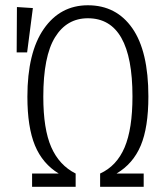

<svg xmlns="http://www.w3.org/2000/svg" viewBox="-20 -716 640 736"><path d="M316.9 -695.8Q425.8 -695.8 487.3 -607.7Q548.8 -519.5 548.8 -346.2Q548.8 -227.5 519.5 -158Q490.2 -88.4 426.8 -50.8H530.8V0H363.8V-50.8Q427.2 -79.6 457.5 -150.6Q487.8 -221.7 487.8 -346.2Q487.8 -646 316.9 -646Q235.8 -646 190.9 -573Q146 -500 146 -345.2Q146 -221.2 176.5 -151.9Q207 -82.5 270 -50.8V0H103V-50.8H205.1Q143.1 -88.4 114 -158.4Q85 -228.5 85 -345.2Q85 -514.6 147.9 -605.2Q210.9 -695.8 316.9 -695.8ZM44.9 -689 106 -685.1 84 -515.1H43.9Z"/></svg>

Font: Fira Sans Compressed Light
Style: Regular
Weight: 300
Width: 1
Designer: Carrois Corporate & Edenspiekermann AG
Foundry: Carrois Corporate GbR & Edenspiekermann AG
Version: Version 4.203;PS 004.203;hotconv 1.0.88;makeotf.lib2.5.64775